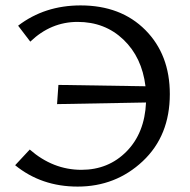

<svg xmlns="http://www.w3.org/2000/svg" viewBox="-20 -684 703 710"><path d="M278 -664Q427 -664 517.5 -573Q608 -482 608 -336Q608 -182 508 -88Q408 6 267 6Q133 6 36 -73L90 -131Q176 -56 281 -56Q381 -56 448 -124Q515 -192 520 -305L191 -299L196 -370L518 -365Q505 -472 436.5 -537.5Q368 -603 267 -603Q168 -603 92 -530L47 -589Q145 -664 278 -664Z"/></svg>

Font: EauTest Medium
Style: Regular
Weight: 500
Designer: Christian Thalmann (Catharsis Fonts)
Version: Version 0.001;PS 000.001;hotconv 1.0.88;makeotf.lib2.5.64775